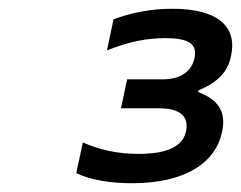

<svg xmlns="http://www.w3.org/2000/svg" viewBox="-20 -709 550 438"><path d="M342 -462C378 -462 411 -452 405 -413C399 -373 358 -358 296 -358C251 -358 210 -366 169 -384L154 -314C187 -298 234 -291 281 -291C403 -291 473 -338 487 -410C496 -454 478 -482 432 -499L433 -503C477 -521 500 -546 507 -581C522 -650 475 -689 373 -689C325 -689 279 -680 239 -665L224 -594C274 -614 315 -622 357 -622C410 -622 430 -609 424 -578C418 -546 392 -528 351 -528H270L256 -462Z"/></svg>

Font: LT Wave
Style: Italic
Weight: 400
Designer: Daniel Lyons
Version: Version 2.5 (Glyphs App)